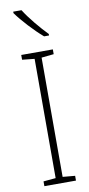

<svg xmlns="http://www.w3.org/2000/svg" viewBox="-104 -990 479 1029"><g transform="rotate(-10 136.0 -475.0)"><path d="M93 -950H48V-942C80 -897 141 -831 188 -791H215V-799C175 -840 122 -903 93 -950ZM222 0V-26L155 -32V-681L222 -688V-714H50V-688L117 -681V-32L50 -26V0Z"/></g></svg>

Font: Noto Sans Thai Looped SemiCondensed ExtraLight
Style: Regular
Weight: 200
Width: 4
Designer: Sasikarn Vongin, Ben Mitchell
Foundry: The Fontpad Ltd
Version: Version 1.001